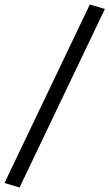

<svg xmlns="http://www.w3.org/2000/svg" viewBox="-80 -772 487 855"><path d="M7 63 -60 43 320 -752 387 -732Z"/></svg>

Font: Nunito Sans 7pt
Style: Italic
Weight: 400
Italic angle: -9°
Designer: Vernon Adams
Foundry: Vernon Adams
Version: Version 3.101;gftools[0.9.27]